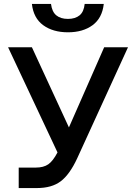

<svg xmlns="http://www.w3.org/2000/svg" viewBox="-20 -955 691 975"><path d="M75 0V-104H162Q201 -104 225 -120.5Q249 -137 272 -181L21 -715H142L330 -308L509 -715H630L372 -151Q334 -69 288.5 -34.5Q243 0 167 0ZM325 -791Q249 -791 199.5 -827Q150 -863 142 -935H239Q244 -895 266 -877Q288 -859 325 -859Q362 -859 384 -877Q406 -895 410 -935H507Q499 -863 450 -827Q401 -791 325 -791Z"/></svg>

Font: Wix Madefor Text SemiBold
Style: Regular
Weight: 600
Designer: Dalton Maag Ltd
Foundry: Dalton Maag Ltd
Version: Version 3.100